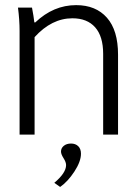

<svg xmlns="http://www.w3.org/2000/svg" viewBox="-20 -530 531 756"><path d="M57.1 0V-408.2Q57.1 -451.7 50.8 -500H106Q112.8 -464.4 115.2 -441.9H119.1Q190.4 -509.8 279.8 -509.8Q357.4 -509.8 401.1 -460.2Q444.8 -410.6 444.8 -314.9V0H386.2V-317.9Q386.2 -386.7 354.7 -422.4Q323.2 -458 265.1 -458Q183.6 -458 116.2 -383.8V0ZM240.2 120.1Q240.2 108.4 230.2 92.8Q220.2 77.1 220.2 66.9Q220.2 53.2 231.2 44.2Q242.2 35.2 259.8 35.2Q277.3 35.2 288.1 45.7Q298.8 56.2 298.8 75.2Q298.8 106 272.7 145.8Q246.6 185.5 216.8 206.1L193.8 189.9Q240.2 150.9 240.2 120.1Z"/></svg>

Font: LT Hoop Light
Style: Regular
Weight: 300
Designer: Daniel Lyons
Foundry: LyonsType
Version: Version 1.000